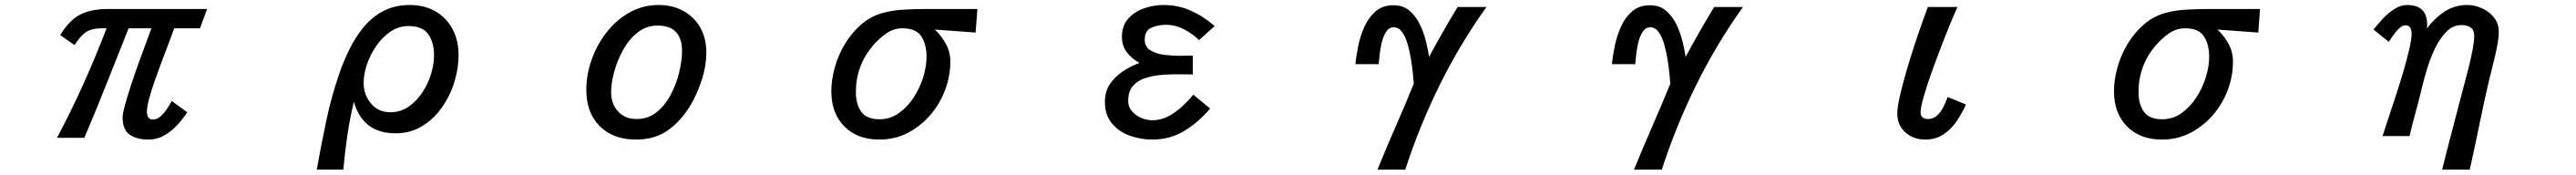

<svg xmlns="http://www.w3.org/2000/svg" viewBox="-20 -541 10040 682"><path d="M557.6 2.9Q513.7 2.9 485.8 -16.1Q458 -35.2 458 -83Q458 -98.6 467.3 -132.3Q476.6 -166 490.7 -209Q504.9 -252 520.5 -295.4Q536.1 -338.9 549.8 -375Q563.5 -411.1 570.3 -430.7H481.4Q438.5 -324.2 396.5 -217.3Q354.5 -110.4 308.6 -3.9H202.1Q257.8 -108.4 305.7 -214.8Q353.5 -321.3 395.5 -430.7Q361.3 -431.6 340.8 -426.8Q320.3 -421.9 304.7 -407.7Q289.1 -393.6 270.5 -365.2L214.8 -404.3Q250 -461.9 292 -483.9Q334 -505.9 401.4 -505.9H787.1L759.8 -430.7H659.2Q652.3 -411.1 639.6 -377.9Q627 -344.7 612.3 -306.2Q597.7 -267.6 584 -228.5Q570.3 -189.5 561.5 -157.2Q552.7 -125 552.7 -105.5Q552.7 -93.8 557.6 -84.5Q562.5 -75.2 576.2 -75.2Q592.8 -75.2 606.9 -88.4Q621.1 -101.6 632.3 -118.7Q643.6 -135.7 649.4 -147.5L710 -103.5Q693.4 -78.1 670.4 -53.2Q647.5 -28.3 619.6 -12.7Q591.8 2.9 557.6 2.9Z M1214.8 120.1Q1231.4 27.3 1251 -66.4Q1270.5 -160.2 1300.8 -249Q1317.4 -297.9 1340.8 -346.2Q1364.3 -394.5 1396.5 -434.1Q1428.7 -473.6 1473.6 -497.6Q1518.6 -521.5 1577.1 -521.5Q1634.8 -521.5 1677.7 -496.6Q1720.7 -471.7 1744.1 -427.7Q1767.6 -383.8 1767.6 -327.1Q1767.6 -274.4 1751 -220.7Q1734.4 -167 1702.6 -122.1Q1670.9 -77.1 1625.5 -49.3Q1580.1 -21.5 1521.5 -21.5Q1394.5 -21.5 1359.4 -144.5Q1343.8 -79.1 1334 -12.7Q1324.2 53.7 1318.4 120.1ZM1502 -103.5Q1541 -103.5 1572.3 -125Q1603.5 -146.5 1626 -180.2Q1648.4 -213.9 1660.2 -252.4Q1671.9 -291 1671.9 -325.2Q1671.9 -376 1649.4 -407.7Q1627 -439.5 1572.3 -439.5Q1534.2 -439.5 1502.4 -418Q1470.7 -396.5 1447.3 -362.8Q1423.8 -329.1 1410.6 -290.5Q1397.5 -252 1397.5 -217.8Q1397.5 -172.9 1425.8 -138.2Q1454.1 -103.5 1502 -103.5Z M2460 2.9Q2370.1 2.9 2317.9 -49.3Q2265.6 -101.6 2265.6 -191.4Q2265.6 -249 2286.1 -307.6Q2306.6 -366.2 2344.2 -414.6Q2381.8 -462.9 2433.6 -492.2Q2485.4 -521.5 2547.9 -521.5Q2602.5 -521.5 2644.5 -498Q2686.5 -474.6 2710 -433.1Q2733.4 -391.6 2733.4 -336.9Q2733.4 -288.1 2718.8 -239.7Q2704.1 -191.4 2681.6 -148.4Q2646.5 -82 2592.3 -39.6Q2538.1 2.9 2460 2.9ZM2461.9 -77.1Q2506.8 -77.1 2540 -104Q2573.2 -130.9 2595.2 -172.9Q2617.2 -214.8 2627.9 -260.3Q2638.7 -305.7 2638.7 -342.8Q2638.7 -390.6 2615.2 -416Q2591.8 -441.4 2543 -441.4Q2500 -441.4 2466.3 -415Q2432.6 -388.7 2409.7 -347.7Q2386.7 -306.6 2374.5 -262.2Q2362.3 -217.8 2362.3 -181.6Q2362.3 -136.7 2389.2 -106.9Q2416 -77.1 2461.9 -77.1Z M3408.2 2.9Q3322.3 2.9 3271.5 -48.3Q3220.7 -99.6 3220.7 -185.5Q3220.7 -230.5 3234.4 -278.8Q3248 -327.1 3273.9 -370.1Q3299.8 -413.1 3336.9 -445.3Q3374 -477.5 3419.9 -490.2Q3458 -501 3502.4 -503.4Q3546.9 -505.9 3585.9 -505.9H3790L3783.2 -414.1Q3744.1 -417 3704.1 -419.9Q3664.1 -422.9 3624 -425.8Q3650.4 -401.4 3667.5 -369.6Q3684.6 -337.9 3684.6 -300.8Q3684.6 -244.1 3664.1 -189.9Q3643.6 -135.7 3606 -92.3Q3568.4 -48.8 3518.1 -22.9Q3467.8 2.9 3408.2 2.9ZM3409.2 -76.2Q3450.2 -76.2 3483.9 -100.1Q3517.6 -124 3542 -161.6Q3566.4 -199.2 3579.1 -241.2Q3591.8 -283.2 3591.8 -319.3Q3591.8 -368.2 3571.3 -399.4Q3550.8 -430.7 3498 -430.7Q3462.9 -430.7 3433.6 -409.7Q3404.3 -388.7 3382.8 -363.3Q3316.4 -285.2 3316.4 -181.6Q3316.4 -134.8 3337.4 -105.5Q3358.4 -76.2 3409.2 -76.2Z M4471.7 2.9Q4426.8 2.9 4384.3 -12.2Q4341.8 -27.3 4314.5 -60.1Q4287.1 -92.8 4287.1 -143.6Q4287.1 -184.6 4306.6 -213.4Q4326.2 -242.2 4356.9 -262.7Q4387.7 -283.2 4421.9 -295.9Q4391.6 -312.5 4372.6 -337.4Q4353.5 -362.3 4353.5 -397.5Q4353.5 -441.4 4378.4 -468.8Q4403.3 -496.1 4440.4 -508.8Q4477.5 -521.5 4515.6 -521.5Q4573.2 -521.5 4623 -499Q4672.9 -476.6 4714.8 -439.5L4654.3 -384.8Q4627.9 -410.2 4594.7 -427.2Q4561.5 -444.3 4524.4 -444.3Q4494.1 -444.3 4468.3 -433.1Q4442.4 -421.9 4442.4 -385.7Q4442.4 -358.4 4464.8 -344.7Q4487.3 -331.1 4519.5 -327.1Q4551.8 -323.2 4582.5 -323.7Q4613.3 -324.2 4629.9 -324.2V-251Q4605.5 -251 4573.2 -251.5Q4541 -252 4506.8 -249Q4472.7 -246.1 4443.4 -236.3Q4414.1 -226.6 4396 -205.6Q4377.9 -184.6 4377.9 -148.4Q4377.9 -124 4392.6 -107.4Q4407.2 -90.8 4428.7 -81.5Q4450.2 -72.3 4471.7 -72.3Q4504.9 -72.3 4533.7 -87.4Q4562.5 -102.5 4587.4 -125.5Q4612.3 -148.4 4631.8 -171.9L4697.3 -118.2Q4654.3 -66.4 4598.1 -31.7Q4542 2.9 4471.7 2.9Z M5349.6 120.1Q5383.8 36.1 5420.4 -47.4Q5457 -130.9 5491.2 -214.8Q5490.2 -226.6 5487.8 -252.4Q5485.4 -278.3 5480.5 -309.1Q5475.6 -339.8 5467.3 -368.7Q5459 -397.5 5445.8 -416Q5432.6 -434.6 5413.1 -434.6Q5394.5 -434.6 5383.3 -417Q5372.1 -399.4 5366.2 -374.5Q5360.4 -349.6 5357.9 -326.2Q5355.5 -302.7 5354.5 -291H5263.7Q5266.6 -323.2 5274.9 -362.8Q5283.2 -402.3 5299.3 -438Q5315.4 -473.6 5342.8 -497.1Q5370.1 -520.5 5412.1 -520.5Q5449.2 -520.5 5473.6 -500Q5498 -479.5 5513.7 -448.2Q5529.3 -417 5538.1 -382.3Q5546.9 -347.7 5550.8 -319.3Q5577.1 -368.2 5605 -417Q5632.8 -465.8 5662.1 -513.7H5774.4Q5670.9 -369.1 5591.8 -209Q5512.7 -48.8 5458 120.1Z M6349.6 120.1Q6383.8 36.1 6420.4 -47.4Q6457 -130.9 6491.2 -214.8Q6490.2 -226.6 6487.8 -252.4Q6485.4 -278.3 6480.5 -309.1Q6475.6 -339.8 6467.3 -368.7Q6459 -397.5 6445.8 -416Q6432.6 -434.6 6413.1 -434.6Q6394.5 -434.6 6383.3 -417Q6372.1 -399.4 6366.2 -374.5Q6360.4 -349.6 6357.9 -326.2Q6355.5 -302.7 6354.5 -291H6263.7Q6266.6 -323.2 6274.9 -362.8Q6283.2 -402.3 6299.3 -438Q6315.4 -473.6 6342.8 -497.1Q6370.1 -520.5 6412.1 -520.5Q6449.2 -520.5 6473.6 -500Q6498 -479.5 6513.7 -448.2Q6529.3 -417 6538.1 -382.3Q6546.9 -347.7 6550.8 -319.3Q6577.1 -368.2 6605 -417Q6632.8 -465.8 6662.1 -513.7H6774.4Q6670.9 -369.1 6591.8 -209Q6512.7 -48.8 6458 120.1Z M7484.4 2.9Q7439.5 2.9 7407.7 -24.9Q7376 -52.7 7376 -98.6Q7376 -122.1 7385.7 -165Q7395.5 -208 7410.6 -260.3Q7425.8 -312.5 7442.4 -363.3Q7459 -414.1 7473.6 -454.6Q7488.3 -495.1 7495.1 -513.7H7610.4Q7600.6 -492.2 7583 -449.7Q7565.4 -407.2 7545.4 -355Q7525.4 -302.7 7507.3 -252Q7489.3 -201.2 7478 -161.1Q7466.8 -121.1 7466.8 -102.5Q7466.8 -89.8 7474.6 -83.5Q7482.4 -77.1 7495.1 -77.1Q7516.6 -77.1 7531.7 -91.3Q7546.9 -105.5 7556.6 -126Q7566.4 -146.5 7572.3 -163.1L7643.6 -133.8Q7628.9 -100.6 7607.4 -68.8Q7585.9 -37.1 7555.7 -17.1Q7525.4 2.9 7484.4 2.9Z M8408.2 2.9Q8322.3 2.9 8271.5 -48.3Q8220.7 -99.6 8220.7 -185.5Q8220.7 -230.5 8234.4 -278.8Q8248 -327.1 8273.9 -370.1Q8299.8 -413.1 8336.9 -445.3Q8374 -477.5 8419.9 -490.2Q8458 -501 8502.4 -503.4Q8546.9 -505.9 8585.9 -505.9H8790L8783.2 -414.1Q8744.1 -417 8704.1 -419.9Q8664.1 -422.9 8624 -425.8Q8650.4 -401.4 8667.5 -369.6Q8684.6 -337.9 8684.6 -300.8Q8684.6 -244.1 8664.1 -189.9Q8643.6 -135.7 8606 -92.3Q8568.4 -48.8 8518.1 -22.9Q8467.8 2.9 8408.2 2.9ZM8409.2 -76.2Q8450.2 -76.2 8483.9 -100.1Q8517.6 -124 8542 -161.6Q8566.4 -199.2 8579.1 -241.2Q8591.8 -283.2 8591.8 -319.3Q8591.8 -368.2 8571.3 -399.4Q8550.8 -430.7 8498 -430.7Q8462.9 -430.7 8433.6 -409.7Q8404.3 -388.7 8382.8 -363.3Q8316.4 -285.2 8316.4 -181.6Q8316.4 -134.8 8337.4 -105.5Q8358.4 -76.2 8409.2 -76.2Z M9500 120.1Q9516.6 52.7 9534.2 -14.2Q9551.8 -81.1 9569.3 -148.4Q9574.2 -168 9583.5 -202.1Q9592.8 -236.3 9602.5 -274.9Q9612.3 -313.5 9618.7 -347.2Q9625 -380.9 9625 -400.4Q9625 -423.8 9611.3 -433.6Q9597.7 -443.4 9576.2 -443.4Q9543 -443.4 9518.1 -418.9Q9493.2 -394.5 9474.1 -356.4Q9455.1 -318.4 9441.9 -274.9Q9428.7 -231.4 9419.4 -192.4Q9410.2 -153.3 9403.3 -128.9Q9395.5 -99.6 9387.7 -70.3Q9379.9 -41 9373 -10.7H9267.6Q9275.4 -34.2 9288.6 -74.7Q9301.8 -115.2 9317.9 -163.6Q9334 -211.9 9348.1 -260.3Q9362.3 -308.6 9371.6 -348.1Q9380.9 -387.7 9380.9 -410.2Q9380.9 -422.9 9376 -432.6Q9371.1 -442.4 9356.4 -442.4Q9344.7 -442.4 9331.5 -429.7Q9318.4 -417 9308.1 -401.9Q9297.9 -386.7 9292 -377.9L9232.4 -425.8Q9247.1 -444.3 9267.6 -466.8Q9288.1 -489.3 9313 -505.4Q9337.9 -521.5 9363.3 -521.5Q9441.4 -521.5 9441.4 -445.3Q9441.4 -441.4 9441.4 -437.5Q9441.4 -433.6 9440.4 -429.7Q9468.8 -468.8 9508.3 -495.1Q9547.9 -521.5 9597.7 -521.5Q9627 -521.5 9655.3 -508.8Q9683.6 -496.1 9702.1 -472.7Q9720.7 -449.2 9720.7 -417Q9720.7 -392.6 9713.9 -358.4Q9707 -324.2 9698.2 -290Q9689.5 -255.9 9683.6 -231.4Q9664.1 -148.4 9647 -64.5Q9629.9 19.5 9611.3 103.5L9607.4 120.1Z"/></svg>

Font: Kosugi
Style: Regular
Weight: 400
Version: Version 4.002